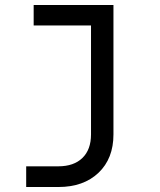

<svg xmlns="http://www.w3.org/2000/svg" viewBox="-20 -570 640 770"><path d="M85 180V97H214Q276 97 310.5 63.5Q345 30 345 -31V-468H115V-550H435V-31Q435 66 375 123Q315 180 214 180Z"/></svg>

Font: JetBrains Mono Zero
Style: Regular-Zero
Weight: 400
Designer: Philipp Nurullin, Konstantin Bulenkov
Foundry: JetBrains
Version: Version 2.211